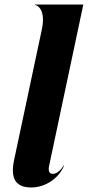

<svg xmlns="http://www.w3.org/2000/svg" viewBox="-20 -820 388 848"><path d="M164.5 -688.5 42 -112C27 -39 43 8 118 8C180 8 240 -32 263 -89H261C253 -75 235 -52 213 -52C195 -52 193 -70 197 -88L348 -800H134V-798.5C137 -798.5 185.5 -787 164.5 -688.5Z"/></svg>

Font: Beautique Display Medium
Style: Bold
Weight: 900
Italic angle: -12°
Designer: Nhat-Quang Ngo
Version: Version 1.100;Glyphs 3.2.3 (3260)